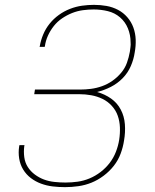

<svg xmlns="http://www.w3.org/2000/svg" viewBox="-20 -763 640 791"><path d="M248 8Q222 8 197 5Q172 2 149 -6.5Q126 -15 107 -29.5Q88 -44 75.5 -64.5Q63 -85 59 -110Q55 -135 59 -160L60 -165H81L80 -161Q77 -138 80 -115.5Q83 -93 94.5 -75Q106 -57 123.5 -44Q141 -31 161 -23.5Q181 -16 204 -13.5Q227 -11 250 -11Q275 -11 300 -14.5Q325 -18 349 -28Q373 -38 394.5 -54.5Q416 -71 432 -92Q448 -113 457.5 -137.5Q467 -162 471 -187Q475 -213 474 -238.5Q473 -264 465 -286.5Q457 -309 440.5 -327Q424 -345 402.5 -355.5Q381 -366 356.5 -370.5Q332 -375 306 -375H121L124 -394H309Q332 -394 355 -397Q378 -400 400.5 -408Q423 -416 443 -430Q463 -444 479 -463Q495 -482 503 -504.5Q511 -527 515 -550Q516 -559 517.5 -569Q519 -579 518 -589Q518 -619 507 -646Q496 -673 474.5 -691.5Q453 -710 424.5 -717Q396 -724 366 -724Q344 -724 321.5 -721Q299 -718 277.5 -709.5Q256 -701 236 -687.5Q216 -674 201.5 -655.5Q187 -637 177.5 -616Q168 -595 165 -573L164 -570H143L144 -573Q148 -597 158 -621Q168 -645 184.5 -665.5Q201 -686 222.5 -701.5Q244 -717 268.5 -726.5Q293 -736 318 -739.5Q343 -743 367 -743Q394 -743 419 -738.5Q444 -734 466 -722.5Q488 -711 504.5 -692Q521 -673 529.5 -649.5Q538 -626 539 -600Q540 -574 535 -547Q531 -519 519 -491Q507 -463 485.5 -441Q464 -419 436.5 -405Q409 -391 380 -384Q412 -375 437.5 -357Q463 -339 477.5 -311.5Q492 -284 494.5 -251Q497 -218 491 -184Q487 -157 477 -130Q467 -103 449 -80Q431 -57 407 -39Q383 -21 357 -10.5Q331 0 303 4Q275 8 248 8Z"/></svg>

Font: Iosevka Thin Extended
Style: Italic
Weight: 100
Width: 7
Italic angle: -9°
Monospace: yes
Designer: Belleve Invis
Foundry: Belleve Invis
Version: Version 32.5.0; ttfautohint (v1.8.4)